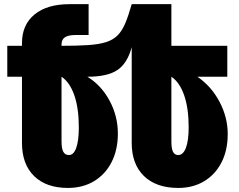

<svg xmlns="http://www.w3.org/2000/svg" viewBox="-20 -720 1148 922"><path d="M1071.5 -351.5H928Q995 -305.5 1034.2 -231.2Q1073.5 -157 1073.5 -76Q1073.5 1.5 1043.8 59.8Q1014 118 960.5 150.2Q907 182.5 836 182.5Q730.5 182.5 671.5 125.5Q612.5 68.5 612.5 -34V-493.5Q591.5 -415.5 543.5 -383.5Q495.5 -351.5 399.5 -351.5Q466.5 -310.5 506.2 -236.5Q546 -162.5 546 -79Q546 -0.5 516 58.2Q486 117 432 149.8Q378 182.5 306 182.5Q202 182.5 143.8 125.5Q85.5 68.5 85.5 -34V-351.5H15V-500H85.5V-512.5Q85.5 -601 145.8 -650.5Q206 -700 314 -700H405.5V-552H345Q308.5 -552 292 -541.2Q275.5 -530.5 275.5 -506V-500Q352 -500 404 -503.5Q456 -507 490 -518Q524 -529 545.5 -551Q567 -573 582 -609.2Q597 -645.5 612.5 -700H803V-500H1071.5ZM803 -351.5V-41Q803 -6.5 810.8 9Q818.5 24.5 836 24.5Q859.5 24.5 872.8 -10.2Q886 -45 886 -108.5Q886 -199.5 864.5 -262Q843 -324.5 803 -351.5ZM275.5 -351.5V-41Q275.5 -6.5 284 9Q292.5 24.5 311 24.5Q334 24.5 346.2 -10.2Q358.5 -45 358.5 -108.5Q358.5 -199.5 337 -262Q315.5 -324.5 275.5 -351.5Z"/></svg>

Font: Overused Grotesk Black
Style: Regular
Weight: 900
Version: Version 0.004